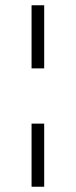

<svg xmlns="http://www.w3.org/2000/svg" viewBox="-20 -715 288 730"><path d="M100 -695V-455H148V-695ZM148 -245H100V-5H148Z"/></svg>

Font: NM-font
Style: Light
Weight: 500
Designer: ""
Foundry: ""
Version: ""